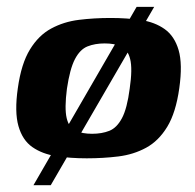

<svg xmlns="http://www.w3.org/2000/svg" viewBox="-20 -457 571 562"><path d="M32.2 -199Q42.2 -270.7 67.7 -312.2Q93.1 -353.7 129.9 -373.5Q166.6 -393.4 211 -398.9Q255.3 -404.4 303 -404.4Q351.4 -404.4 392.2 -398.4Q433 -392.4 461.9 -371.9Q490.8 -351.4 502.8 -310.4Q514.8 -269.4 504.8 -199Q494.8 -127.3 469.5 -85.8Q444.2 -44.3 407.6 -24.5Q371 -4.6 326.6 0.9Q282.3 6.4 233.9 6.4Q185.5 6.4 144.6 0Q103.6 -6.3 74.7 -26.5Q45.8 -46.6 34 -88Q22.2 -129.3 32.2 -199ZM359.6 -197.3Q368.2 -255.5 361 -284Q353.9 -312.5 334.5 -321.2Q315.1 -329.9 286.4 -329.9Q258.1 -329.9 236.2 -321.2Q214.3 -312.5 199.4 -284Q184.5 -255.5 175.9 -197.3Q168.4 -139.4 175.2 -111.1Q182 -82.8 201.6 -74.1Q221.2 -65.4 249.6 -65.4Q278.2 -65.4 300.1 -74.1Q321.9 -82.8 337 -111.1Q352.1 -139.4 359.6 -197.3ZM78 85 379.9 -436.9H431.3L128.6 85Z"/></svg>

Font: Genos Thin
Style: Italic
Weight: 100
Italic angle: -8°
Designer: Robert E. Leuschke
Foundry: Robert E. Leuschke
Version: Version 1.010